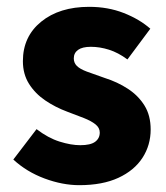

<svg xmlns="http://www.w3.org/2000/svg" viewBox="-20 -530 487 562"><path d="M212 12Q163 12 110.5 -7.5Q58 -27 19 -63L87 -152Q121 -126 154.5 -115.5Q188 -105 215 -105Q245 -105 258.5 -115Q272 -125 272 -142Q272 -156 259.5 -166Q247 -176 225.5 -184.5Q204 -193 177 -203Q142 -216 112.5 -236Q83 -256 65 -284.5Q47 -313 47 -351Q47 -423 100.5 -466.5Q154 -510 241 -510Q296 -510 342 -492Q388 -474 420 -446L353 -356Q326 -376 299 -384.5Q272 -393 246 -393Q221 -393 208.5 -384Q196 -375 196 -359Q196 -346 205 -337Q214 -328 234 -320.5Q254 -313 286 -302Q324 -290 354.5 -270Q385 -250 403 -221Q421 -192 421 -151Q421 -105 397 -68Q373 -31 326.5 -9.5Q280 12 212 12Z"/></svg>

Font: Source Sans 3 ExtraBold
Style: Regular
Weight: 800
Designer: Paul D. Hunt
Foundry: Adobe
Version: Version 3.052;hotconv 1.1.0;makeotfexe 2.6.0